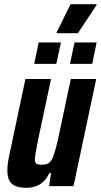

<svg xmlns="http://www.w3.org/2000/svg" viewBox="-20 -886 480 914"><path d="M107 8Q73 8 52.5 -1Q32 -10 23.5 -28.5Q15 -47 15 -76Q15 -95 19 -119.5Q23 -144 30 -174L101 -510H223L163 -229Q155 -189 151 -165Q147 -141 146 -128Q146 -117 149.5 -111Q153 -105 161.5 -103.5Q170 -102 181 -102Q200 -102 211.5 -109.5Q223 -117 231 -135.5Q239 -154 247 -185Q255 -216 265 -264L317 -510H438L330 0H214L223 -62H215Q202 -35 185 -20Q168 -5 148 1.5Q128 8 107 8ZM313 -582 335 -684H440L419 -582ZM143 -582 164 -684H270L248 -582ZM249 -728 250 -733 316 -866H440L439 -861L351 -728Z"/></svg>

Font: Saira Condensed
Style: Bold Italic
Weight: 700
Width: 3
Italic angle: -12°
Designer: Hector Gatti with collaboration of the Omnibus-Type team
Foundry: Omnibus-Type
Version: Version 1.101